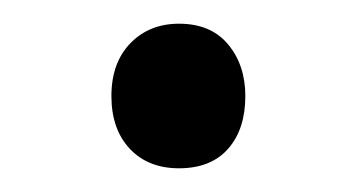

<svg xmlns="http://www.w3.org/2000/svg" viewBox="-20 -667 288 162"><path d="M74 -586Q74 -614 90 -630.5Q106 -647 131 -647Q158 -647 172.5 -629.5Q187 -612 187 -586Q187 -558 172.5 -541.5Q158 -525 131 -525Q105 -525 89.5 -541.5Q74 -558 74 -586Z"/></svg>

Font: Noto Sans ExtraCondensed Medium
Style: Regular
Weight: 500
Width: 2
Designer: Monotype Design Team
Foundry: Monotype Imaging Inc.
Version: Version 2.013; ttfautohint (v1.8.4.7-5d5b)